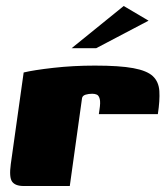

<svg xmlns="http://www.w3.org/2000/svg" viewBox="-20 -621 555 641"><path d="M213 0H59Q31 0 20.5 -14.5Q10 -29 16 -73L59 -379Q92 -387 158 -394.5Q224 -402 297 -402Q379 -402 425 -393.5Q471 -385 490.5 -366.5Q510 -348 512 -317Q514 -286 507 -240H310L312 -254Q316 -279 313 -290.5Q310 -302 303.5 -305Q297 -308 288 -308Q276 -308 266 -305Q256 -302 254 -294ZM219 -460 393 -601 476 -552 301 -460Z"/></svg>

Font: Genos Black
Style: Italic
Weight: 900
Italic angle: -8°
Version: Version 1.010